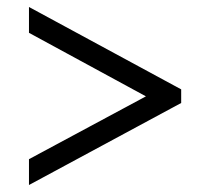

<svg xmlns="http://www.w3.org/2000/svg" viewBox="-20 -633 603 550"><path d="M63 -103 499 -338V-377L63 -613V-539L398 -357L63 -177Z"/></svg>

Font: Noto Serif SemiBold
Style: Italic
Weight: 600
Italic angle: -12°
Designer: Monotype Design Team
Foundry: Monotype Imaging Inc.
Version: Version 2.014